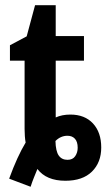

<svg xmlns="http://www.w3.org/2000/svg" viewBox="-20 -681 419 734"><path d="M97 33 15 2Q46 -83 78 -136Q76 -147 75 -160.5Q74 -174 74 -188V-449H18V-508L82 -542L114 -661H193V-543H301V-449H193V-232Q217 -243 249 -243Q304 -243 335.5 -209Q367 -175 367 -117Q367 -60 331.5 -25Q296 10 230 10Q157 10 123 -35Q117 -20 110 -3Q103 14 97 33ZM238 -70Q258 -70 267.5 -84Q277 -98 277 -116Q277 -139 266.5 -150.5Q256 -162 238 -162Q212 -162 192 -142Q193 -103 204.5 -86.5Q216 -70 238 -70Z"/></svg>

Font: Avrile Sans Condensed SemiBold
Style: Regular
Weight: 600
Width: 3
Designer: Monotype Design Team
Foundry: Monotype Imaging Inc.
Version: Version 2.001;September 10, 2019;FontCreator 11.5.0.2425 64-